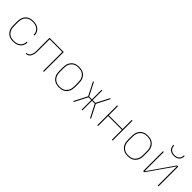

<svg xmlns="http://www.w3.org/2000/svg" viewBox="322 -2144 3555 3555"><g transform="rotate(45 2100.0 -366.0)"><path d="M298 8Q269 8 241 2.5Q213 -3 188 -16.5Q163 -30 143.5 -51.5Q124 -73 112 -99Q100 -125 95.5 -153.5Q91 -182 91 -210V-310Q91 -338 95.5 -366.5Q100 -395 112 -421Q124 -447 143.5 -468.5Q163 -490 188 -503.5Q213 -517 241 -522.5Q269 -528 298 -528Q323 -528 348.5 -524.5Q374 -521 397.5 -511Q421 -501 441 -485Q461 -469 475 -447.5Q489 -426 496 -401Q503 -376 503 -351H482Q482 -374 476 -396Q470 -418 457.5 -437.5Q445 -457 426.5 -471Q408 -485 387 -494Q366 -503 343 -506Q320 -509 298 -509Q272 -509 246.5 -504Q221 -499 198.5 -486.5Q176 -474 158.5 -454Q141 -434 130.5 -410.5Q120 -387 116 -361.5Q112 -336 112 -310V-210Q112 -184 116 -158.5Q120 -133 130.5 -109.5Q141 -86 158.5 -66Q176 -46 198.5 -33.5Q221 -21 246.5 -16Q272 -11 298 -11Q320 -11 343 -14Q366 -17 387 -26Q408 -35 426.5 -49Q445 -63 457.5 -82.5Q470 -102 476 -124Q482 -146 482 -169H503Q503 -144 496 -119Q489 -94 475 -72.5Q461 -51 441 -35Q421 -19 397.5 -9Q374 1 348.5 4.5Q323 8 298 8Z M625 0V-19Q640 -19 655 -23.5Q670 -28 681.5 -38Q693 -48 701.5 -61.5Q710 -75 715 -89.5Q720 -104 723 -119Q726 -134 727.5 -149Q729 -164 729 -179.5Q729 -195 729 -211Q729 -228 729 -245.5Q729 -263 729 -281V-520H1101V0H1080V-501H750V-281Q750 -268 750 -255Q750 -242 750 -229Q750 -211 749.5 -192.5Q749 -174 748 -155.5Q747 -137 743.5 -118.5Q740 -100 734 -82.5Q728 -65 718 -49.5Q708 -34 693.5 -22Q679 -10 661 -5Q643 0 625 0Z M1500 8Q1471 8 1442.5 2.5Q1414 -3 1389 -16.5Q1364 -30 1344.5 -51.5Q1325 -73 1312.5 -98.5Q1300 -124 1295.5 -152.5Q1291 -181 1291 -210V-310Q1291 -339 1295.5 -367.5Q1300 -396 1312.5 -421.5Q1325 -447 1344.5 -468.5Q1364 -490 1389 -503.5Q1414 -517 1442.5 -522.5Q1471 -528 1500 -528Q1529 -528 1557.5 -522.5Q1586 -517 1611 -503.5Q1636 -490 1655.5 -468.5Q1675 -447 1687.5 -421.5Q1700 -396 1704.5 -367.5Q1709 -339 1709 -310V-210Q1709 -181 1704.5 -152.5Q1700 -124 1687.5 -98.5Q1675 -73 1655.5 -51.5Q1636 -30 1611 -16.5Q1586 -3 1557.5 2.5Q1529 8 1500 8ZM1500 -11Q1526 -11 1552 -16Q1578 -21 1600.5 -33.5Q1623 -46 1640.5 -65.5Q1658 -85 1669 -108.5Q1680 -132 1684 -158Q1688 -184 1688 -210V-310Q1688 -336 1684 -362Q1680 -388 1669 -411.5Q1658 -435 1640.5 -454.5Q1623 -474 1600.5 -486.5Q1578 -499 1552 -504Q1526 -509 1500 -509Q1474 -509 1448 -504Q1422 -499 1399.5 -486.5Q1377 -474 1359.5 -454.5Q1342 -435 1331 -411.5Q1320 -388 1316 -362Q1312 -336 1312 -310V-210Q1312 -184 1316 -158Q1320 -132 1331 -108.5Q1342 -85 1359.5 -65.5Q1377 -46 1399.5 -33.5Q1422 -21 1448 -16Q1474 -11 1500 -11Z M2333 0H2311L2182 -251H2110V0H2090V-251H2018L1889 0H1867L2000 -260L1867 -520H1889L2018 -269H2090V-520H2110V-269H2182L2311 -520H2333L2200 -260Z M2499 0V-520H2520V-281H2880V-520H2901V0H2880V-262H2520V0Z M3300 8Q3271 8 3242.5 2.5Q3214 -3 3189 -16.5Q3164 -30 3144.5 -51.5Q3125 -73 3112.5 -98.5Q3100 -124 3095.5 -152.5Q3091 -181 3091 -210V-310Q3091 -339 3095.5 -367.5Q3100 -396 3112.5 -421.5Q3125 -447 3144.5 -468.5Q3164 -490 3189 -503.5Q3214 -517 3242.5 -522.5Q3271 -528 3300 -528Q3329 -528 3357.5 -522.5Q3386 -517 3411 -503.5Q3436 -490 3455.5 -468.5Q3475 -447 3487.5 -421.5Q3500 -396 3504.5 -367.5Q3509 -339 3509 -310V-210Q3509 -181 3504.5 -152.5Q3500 -124 3487.5 -98.5Q3475 -73 3455.5 -51.5Q3436 -30 3411 -16.5Q3386 -3 3357.5 2.5Q3329 8 3300 8ZM3300 -11Q3326 -11 3352 -16Q3378 -21 3400.5 -33.5Q3423 -46 3440.5 -65.5Q3458 -85 3469 -108.5Q3480 -132 3484 -158Q3488 -184 3488 -210V-310Q3488 -336 3484 -362Q3480 -388 3469 -411.5Q3458 -435 3440.5 -454.5Q3423 -474 3400.5 -486.5Q3378 -499 3352 -504Q3326 -509 3300 -509Q3274 -509 3248 -504Q3222 -499 3199.5 -486.5Q3177 -474 3159.5 -454.5Q3142 -435 3131 -411.5Q3120 -388 3116 -362Q3112 -336 3112 -310V-210Q3112 -184 3116 -158Q3120 -132 3131 -108.5Q3142 -85 3159.5 -65.5Q3177 -46 3199.5 -33.5Q3222 -21 3248 -16Q3274 -11 3300 -11Z M3699 0V-520H3720V-16L4071 -520H4101V0H4080V-504L3729 0ZM3900 -600Q3871 -600 3842.5 -608Q3814 -616 3792.5 -635.5Q3771 -655 3761.5 -683Q3752 -711 3752 -740H3772Q3772 -715 3780.5 -690.5Q3789 -666 3807.5 -649.5Q3826 -633 3850.5 -626Q3875 -619 3900 -619Q3925 -619 3949.5 -626Q3974 -633 3992.5 -649.5Q4011 -666 4019.5 -690.5Q4028 -715 4028 -740H4048Q4048 -711 4038.5 -683Q4029 -655 4007.5 -635.5Q3986 -616 3957.5 -608Q3929 -600 3900 -600Z"/></g></svg>

Font: Iosevka SS04 Thin Extended
Style: Regular
Weight: 100
Width: 7
Monospace: yes
Designer: Belleve Invis
Foundry: Belleve Invis
Version: Version 19.0.0; ttfautohint (v1.8.4)